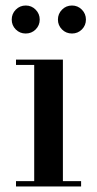

<svg xmlns="http://www.w3.org/2000/svg" viewBox="-20 -676 350 696"><path d="M208 -460V-19.5H274V0H38V-19.5H104V-440.5H38V-460ZM241 -554.5Q219.5 -554.5 204.8 -569.2Q190 -584 190 -605Q190 -626 204.8 -641Q219.5 -656 241 -656Q262 -656 276.8 -641Q291.5 -626 291.5 -605Q291.5 -584 276.8 -569.2Q262 -554.5 241 -554.5ZM73 -554.5Q52 -554.5 37.2 -569.2Q22.5 -584 22.5 -605Q22.5 -626 37.2 -641Q52 -656 73.5 -656Q94.5 -656 109.2 -641Q124 -626 124 -605Q124 -584 109.2 -569.2Q94.5 -554.5 73 -554.5Z"/></svg>

Font: Bodoni Moda 11pt Medium
Style: Regular
Weight: 500
Designer: Owen Earl
Foundry: indestructible type
Version: Version 2.004